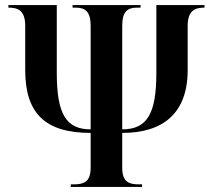

<svg xmlns="http://www.w3.org/2000/svg" viewBox="-20 -734 850 754"><path d="M258 0H538V-10H527C488 -10 460 -18 460 -75V-212C619 -212 717 -288 717 -459V-632C717 -694 747 -704 783 -704V-714H594V-448C594 -291 560 -226 460 -226V-633C460 -689 481 -704 518 -704H532V-714H265V-704H278C314 -704 336 -689 336 -633V-226C239 -226 203 -287 203 -448V-714H13V-704C50 -704 79 -694 79 -632V-459C79 -291 155 -212 336 -212V-75C336 -18 307 -10 269 -10H258Z"/></svg>

Font: Noto Serif Display ExtraCondensed
Style: Bold
Weight: 700
Width: 2
Designer: Monotype Design Team
Foundry: Monotype Imaging Inc.
Version: Version 2.009